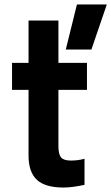

<svg xmlns="http://www.w3.org/2000/svg" viewBox="-20 -828 499 861"><path d="M34 0ZM242 -425V-172Q242 -136 254 -122Q266 -108 298 -108Q330 -108 359 -116V1Q302 13 265 13Q182 13 145 -22Q108 -57 108 -130V-425H34V-546H108V-736H242V-546H370V-425ZM325 -808H459L390 -606H275Z"/></svg>

Font: Biryani
Style: Bold
Weight: 700
Designer: Dan Reynolds and Mathieu Reguer
Foundry: Dan Reynolds and Mathieu Reguer
Version: Version 1.004; ttfautohint (v1.1) -l 5 -r 5 -G 72 -x 0 -D la